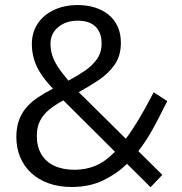

<svg xmlns="http://www.w3.org/2000/svg" viewBox="-20 -744 733 774"><path d="M586.9 10.7 492.2 -83.5Q450.2 -43 395.3 -16.6Q340.3 9.8 269 9.8Q217.8 9.8 176.5 -4.9Q135.3 -19.5 106 -46.6Q76.7 -73.7 61.3 -110.6Q45.9 -147.5 45.9 -191.9Q45.9 -229.5 56.2 -258.3Q66.4 -287.1 85.4 -309.6Q104.5 -332 131.8 -350.6Q159.2 -369.1 193.4 -386.7Q162.6 -418.9 143.8 -448.2Q125 -477.5 116.7 -506.6Q108.4 -535.6 108.4 -565.9Q108.4 -613.8 132.3 -649.2Q156.2 -684.6 198 -704.1Q239.7 -723.6 293 -723.6Q330.1 -723.6 361.8 -713.9Q393.6 -704.1 417.2 -685.1Q440.9 -666 454.1 -637.5Q467.3 -608.9 467.3 -571.3Q467.3 -519.5 442.4 -483.6Q417.5 -447.8 378.4 -421.6Q339.4 -395.5 297.4 -372.6L487.3 -184.6Q513.2 -219.2 540.8 -265.4Q568.4 -311.5 599.6 -372.1L654.3 -336.4Q640.1 -308.6 623 -274.7Q606 -240.7 585 -204.8Q564 -168.9 537.6 -134.8L634.3 -39.1ZM280.8 -59.6Q325.7 -59.6 364.7 -75.7Q403.8 -91.8 443.4 -132.3L235.4 -339.4Q201.7 -321.3 177.7 -301.5Q153.8 -281.7 141.1 -256.3Q128.4 -231 128.4 -196.3Q128.4 -153.8 146.2 -123Q164.1 -92.3 198.2 -75.9Q232.4 -59.6 280.8 -59.6ZM255.9 -418.9Q290.5 -437.5 321 -458Q351.6 -478.5 370.6 -505.4Q389.6 -532.2 389.6 -568.8Q389.6 -612.3 365.2 -636.5Q340.8 -660.6 293 -660.6Q246.6 -660.6 215.1 -635Q183.6 -609.4 183.6 -567.4Q183.6 -544.4 190.2 -522.5Q196.8 -500.5 212.6 -475.8Q228.5 -451.2 255.9 -418.9Z"/></svg>

Font: Comme
Style: Regular
Weight: 400
Designer: Vernon Adams
Foundry: Vernon Adams
Version: Version 1.000;gftools[0.9.27]